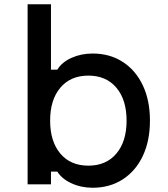

<svg xmlns="http://www.w3.org/2000/svg" viewBox="-20 -868 790 904"><path d="M416 16Q362 16 316.5 -5Q271 -26 250 -60H220V0H110V-848H220V-540H250Q271 -575 316.5 -595.5Q362 -616 416 -616Q497 -616 558 -576.5Q619 -537 652.5 -466Q686 -395 686 -300Q686 -205 652.5 -134Q619 -63 558 -23.5Q497 16 416 16ZM396 -88Q480 -88 528 -145Q576 -202 576 -300Q576 -398 528 -455Q480 -512 396 -512Q312 -512 264 -455Q216 -398 216 -300Q216 -202 264 -145Q312 -88 396 -88Z"/></svg>

Font: Martian Mono SemiExpanded
Style: Regular
Weight: 400
Width: 6
Monospace: yes
Designer: Roman Shamin
Foundry: Evil Martians
Version: Version 1.000